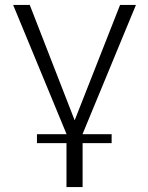

<svg xmlns="http://www.w3.org/2000/svg" viewBox="-20 -541 595 774"><path d="M248 213V36H129V0H248V-1L33 -521H100L281 -56L464 -521H528L313 -1V0H430V36H313V213Z"/></svg>

Font: Rising Sun Light
Style: Regular
Weight: 300
Designer: Matt McInerney, Pablo Impallari, Rodrigo Fuenzalida (Raleway font), Stephen Hutchings (Greek), Cristiano Sobral (main ch
Foundry: The Rising Sun Project Authors
Version: Version 4.327; ttfautohint (v1.8.4.7-5d5b-dirty)